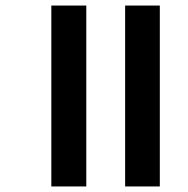

<svg xmlns="http://www.w3.org/2000/svg" viewBox="-20 -674 679 692"><path d="M431 -2H556V-654H431ZM165 -2H291V-654H165Z"/></svg>

Font: Noto Sans Tamil UI SemiBold
Style: Regular
Weight: 600
Designer: Jelle Bosma - Monotype Design Team
Foundry: Monotype Imaging Inc.
Version: Version 2.004